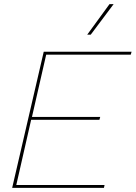

<svg xmlns="http://www.w3.org/2000/svg" viewBox="-20 -911 658 931"><path d="M39 0 192 -660H618L614 -646H204L135 -344H466L462 -330H131L59 -14H487L484 0ZM511 -891H531L420 -743H403Z"/></svg>

Font: Work Sans Thin
Style: Italic
Weight: 250
Italic angle: -13°
Designer: Wei Huang
Foundry: Wei Huang
Version: Version 2.012